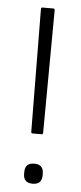

<svg xmlns="http://www.w3.org/2000/svg" viewBox="-50 -684 305 725"><g transform="rotate(5 102.0 -322.0)"><path d="M86 -178Q80 -178 80 -184L76 -649Q76 -655 82 -655H122Q128 -655 128 -649L125 -184Q125 -178 119 -178ZM102 11Q67 11 67 -23V-31Q67 -65 102 -65Q137 -65 137 -31V-23Q137 11 102 11Z"/></g></svg>

Font: Sofia Sans Semi Condensed Light
Style: Regular
Weight: 300
Designer: Botio Nikoltchev, Ani Petrova
Foundry: lettersoup
Version: Version 4.100; ttfautohint (v1.8.4.7-5d5b)